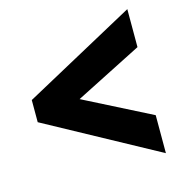

<svg xmlns="http://www.w3.org/2000/svg" viewBox="-87 -674 664 703"><g transform="rotate(-15 245.0 -322.0)"><path d="M33 -364V-280L457 -49V-193L203 -322L457 -451V-595Z"/></g></svg>

Font: Noto Sans Oriya ExtCond Blk
Style: Regular
Weight: 900
Width: 2
Designer: Amélie Bonet and Sol Matas
Foundry: Google LLC
Version: Version 2.006